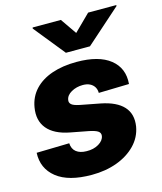

<svg xmlns="http://www.w3.org/2000/svg" viewBox="-116 -861 808 956"><g transform="rotate(-15 287.5 -382.5)"><path d="M533.7 -378.9 377 -375Q377 -392.6 368.9 -405.8Q360.8 -418.9 345.9 -426.3Q331.1 -433.6 310.1 -433.6Q276.9 -433.6 250.5 -418.7Q224.1 -403.8 220.7 -379.9Q218.3 -367.2 228 -357.7Q237.8 -348.1 271 -341.3L372.6 -321.8Q451.7 -306.2 487.3 -267.1Q522.9 -228 513.2 -165.5Q503.9 -111.8 465.6 -72.3Q427.2 -32.7 368.7 -11.2Q310.1 10.3 238.8 10.3Q118.7 10.3 57.9 -38.3Q-2.9 -86.9 1 -167L169.9 -170.9Q171.4 -141.1 190.7 -126Q210 -110.8 243.2 -110.4Q279.8 -109.4 306.4 -125.2Q333 -141.1 336.4 -164.6Q338.4 -179.7 325.9 -188.5Q313.5 -197.3 280.3 -204.1L188 -221.7Q108.9 -236.8 73.5 -279.5Q38.1 -322.3 49.3 -388.2Q58.1 -440.9 92.5 -477.8Q127 -514.6 182.4 -533.7Q237.8 -552.7 309.6 -552.7Q423.8 -552.7 482.2 -506.1Q540.5 -459.5 533.7 -378.9ZM288.6 -774.9 345.7 -692.4 429.2 -774.9H574.7L573.7 -769.5L394.5 -610.4H270.5L142.1 -769.5L143.1 -774.9Z"/></g></svg>

Font: Inter Tight ExtraBold
Style: Italic
Weight: 800
Italic angle: -9.39999°
Designer: Rasmus Andersson
Foundry: rsms
Version: Version 3.004